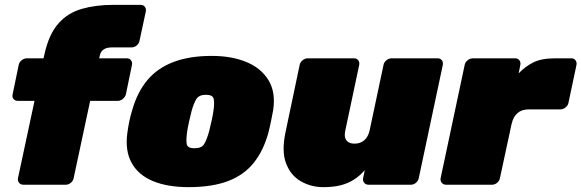

<svg xmlns="http://www.w3.org/2000/svg" viewBox="-20 -760 2392 790"><path d="M76 0Q65 0 58.5 -8Q52 -16 54 -27L122 -345H53Q42 -345 35.5 -353Q29 -361 32 -372L57 -493Q59 -504 69 -512Q79 -520 90 -520H159L163 -537Q181 -619 220 -663Q259 -707 316.5 -723.5Q374 -740 446 -740H559Q570 -740 576 -732Q582 -724 580 -713L554 -592Q552 -581 542.5 -573Q533 -565 522 -565H441Q419 -565 406.5 -556.5Q394 -548 391 -532L388 -520H502Q513 -520 519 -512Q525 -504 523 -493L498 -372Q495 -361 485.5 -353Q476 -345 465 -345H351L283 -27Q281 -16 271.5 -8Q262 0 251 0Z M756 10Q669 10 609 -15Q549 -40 521.5 -90Q494 -140 504 -213Q507 -236 512 -260.5Q517 -285 524 -307Q545 -381 586.5 -430.5Q628 -480 694 -505Q760 -530 851 -530Q933 -530 993.5 -505Q1054 -480 1084.5 -430.5Q1115 -381 1104 -307Q1100 -285 1095 -260.5Q1090 -236 1084 -213Q1064 -140 1024 -90Q984 -40 918.5 -15Q853 10 756 10ZM780 -150Q809 -150 819.5 -166.5Q830 -183 840 -218Q844 -233 850 -260Q856 -287 858 -302Q863 -335 859.5 -352.5Q856 -370 827 -370Q799 -370 788 -352.5Q777 -335 768 -302Q764 -287 758 -260Q752 -233 750 -218Q745 -183 748.5 -166.5Q752 -150 780 -150Z M1310 10Q1260 10 1218 -14Q1176 -38 1157 -88Q1138 -138 1155 -217L1213 -493Q1215 -504 1225 -512Q1235 -520 1246 -520H1437Q1448 -520 1454 -512Q1460 -504 1458 -493L1401 -224Q1397 -206 1400 -194Q1403 -182 1413 -175.5Q1423 -169 1439 -169Q1463 -169 1479 -183Q1495 -197 1501 -224L1558 -493Q1560 -504 1570 -512Q1580 -520 1591 -520H1781Q1792 -520 1798 -512Q1804 -504 1802 -493L1703 -27Q1701 -16 1691.5 -8Q1682 0 1671 0H1496Q1485 0 1478.5 -8Q1472 -16 1474 -27L1481 -60Q1460 -36 1435.5 -20.5Q1411 -5 1381 2.5Q1351 10 1310 10Z M1815 0Q1804 0 1797.5 -8Q1791 -16 1793 -27L1892 -493Q1894 -504 1904 -512Q1914 -520 1925 -520H2100Q2111 -520 2117 -512Q2123 -504 2121 -493L2114 -458Q2139 -485 2173 -502.5Q2207 -520 2263 -520H2331Q2342 -520 2348 -512Q2354 -504 2352 -493L2319 -337Q2317 -326 2307 -318Q2297 -310 2286 -310H2157Q2127 -310 2109.5 -295Q2092 -280 2085 -250L2037 -27Q2035 -16 2025.5 -8Q2016 0 2005 0Z"/></svg>

Font: Rubik Light Black
Style: Italic
Weight: 900
Italic angle: -12°
Version: Version 2.104